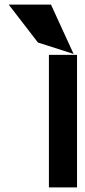

<svg xmlns="http://www.w3.org/2000/svg" viewBox="-20 -820 370 840"><path d="M203 -800H18L146 -634L302 -584ZM317 -580H194V0H317Z"/></svg>

Font: Charger
Style: Hemi
Weight: 900
Designer: Jasper
Foundry: Cannot Into Space Fonts
Version: Version 0.99